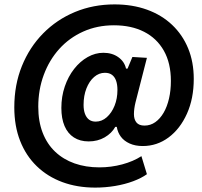

<svg xmlns="http://www.w3.org/2000/svg" viewBox="-20 -755 917 873"><path d="M413 98Q331 98 263.5 73Q196 48 147 0.5Q98 -47 71.5 -114.5Q45 -182 45 -267Q45 -369 79.5 -454.5Q114 -540 176 -603Q238 -666 321 -700.5Q404 -735 501 -735Q582 -735 648.5 -711Q715 -687 762.5 -642Q810 -597 835.5 -535Q861 -473 861 -396Q861 -307 830 -238Q799 -169 746.5 -130Q694 -91 629 -91Q595 -91 569.5 -102.5Q544 -114 529.5 -133.5Q515 -153 511 -178H504Q488 -149 456 -130.5Q424 -112 383 -112Q344 -112 316 -130Q288 -148 273.5 -182Q259 -216 259 -264Q259 -316 274.5 -361.5Q290 -407 317 -441.5Q344 -476 378.5 -495.5Q413 -515 450 -515Q490 -515 518 -495Q546 -475 553 -443H560L582 -496L648 -492L596 -289Q589 -260 589 -236Q589 -212 600.5 -198Q612 -184 637 -184Q664 -184 686 -199.5Q708 -215 724 -242.5Q740 -270 748.5 -307Q757 -344 757 -387Q757 -468 725 -524.5Q693 -581 635 -610.5Q577 -640 498 -640Q422 -640 358.5 -611.5Q295 -583 249.5 -532.5Q204 -482 179 -414.5Q154 -347 154 -270Q154 -203 174 -151.5Q194 -100 231 -65Q268 -30 319 -12Q370 6 432 6Q485 6 535.5 -7.5Q586 -21 623 -45L648 37Q623 55 585.5 69Q548 83 503.5 90.5Q459 98 413 98ZM415 -202Q443 -202 465.5 -222Q488 -242 501 -274.5Q514 -307 514 -346Q514 -370 508 -387.5Q502 -405 489.5 -414.5Q477 -424 457 -424Q430 -424 408 -405Q386 -386 373 -353Q360 -320 360 -278Q360 -254 366.5 -237Q373 -220 385 -211Q397 -202 415 -202Z"/></svg>

Font: Mona Sans ExtraLight Black
Style: Italic
Weight: 900
Italic angle: -11.6951°
Version: Version 2.000